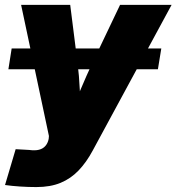

<svg xmlns="http://www.w3.org/2000/svg" viewBox="-31 -549 712 775"><path d="M620.1 -353.5 606.4 -269.5H2.9L16.1 -353.5ZM-10.7 197.8 32.2 53.2 86.4 56.2Q110.4 59.6 126.5 55.4Q142.6 51.3 152.3 40Q162.1 28.8 165.5 11.7L166.5 0L54.2 -529.3H252.4L281.7 -296.9Q288.6 -242.7 291 -188Q293.5 -133.3 296.9 -73.7H249Q271.5 -133.3 294.7 -188.5Q317.9 -243.7 342.8 -296.9L453.6 -529.3H661.6L343.3 58.6Q317.9 106 286.4 138.9Q254.9 171.9 213.6 189Q172.4 206.1 115.7 206.1Q83 206.1 49.8 203.9Q16.6 201.7 -10.7 197.8Z"/></svg>

Font: Inter 24pt Black
Style: Italic
Weight: 900
Italic angle: -9.3988°
Designer: Rasmus Andersson
Foundry: rsms
Version: Version 4.001;git-66647c0bb